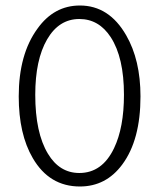

<svg xmlns="http://www.w3.org/2000/svg" viewBox="-20 -665 578 697"><path d="M270 -645Q376 -645 438 -537Q490 -447 490 -315Q490 -157 424 -68Q365 12 270 12Q159 12 99 -91Q48 -178 48 -315Q48 -468 116 -561Q176 -645 270 -645ZM268 -596Q194 -596 151 -522Q108 -448 108 -321Q108 -183 154 -107Q196 -37 268 -37Q351 -37 394 -127Q430 -202 430 -321Q430 -456 382 -530Q339 -596 268 -596Z"/></svg>

Font: Tajawal Light
Style: Regular
Weight: 300
Designer: Boutros Fonts
Foundry: Created by Boutros International 2017
Version: Version 1.700